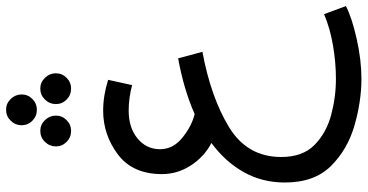

<svg xmlns="http://www.w3.org/2000/svg" viewBox="-302 -608 1182 617"><g transform="rotate(-90 288.5 -300.0)"><path d="M577 221 551 151Q506 170 451 179.5Q396 189 343 189Q284 189 226.5 173.5Q169 158 130.5 120Q92 82 92 13Q92 -96 188 -154.5Q284 -213 430 -240L409 -318Q309 -300 230 -265Q192 -274 154.5 -304Q117 -334 117 -376Q117 -420 151.5 -448.5Q186 -477 241 -477Q281 -477 323 -466L340 -543Q289 -559 241 -559Q163 -559 100 -511.5Q37 -464 37 -370Q37 -320 65 -277Q93 -234 137 -211Q77 -167 43.5 -107.5Q10 -48 10 25Q10 120 63.5 173.5Q117 227 194.5 249Q272 271 343 271Q404 271 472.5 255.5Q541 240 577 221ZM244 -772Q264 -772 278.5 -786.5Q293 -801 293 -821Q293 -841 278.5 -856Q264 -871 244 -871Q223 -871 208.5 -856Q194 -841 194 -821Q194 -801 208.5 -786.5Q223 -772 244 -772ZM176 -662Q196 -662 210.5 -676.5Q225 -691 225 -711Q225 -731 210.5 -746Q196 -761 176 -761Q155 -761 140.5 -746Q126 -731 126 -711Q126 -691 140.5 -676.5Q155 -662 176 -662ZM312 -662Q332 -662 346.5 -676.5Q361 -691 361 -711Q361 -731 346.5 -746Q332 -761 312 -761Q291 -761 276.5 -746Q262 -731 262 -711Q262 -691 276.5 -676.5Q291 -662 312 -662Z"/></g></svg>

Font: Noto Sans Arabic UI
Style: Regular
Weight: 400
Designer: Nadine Chahine - Monotype Design Team
Foundry: Monotype Imaging Inc.
Version: Version 1.900